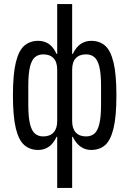

<svg xmlns="http://www.w3.org/2000/svg" viewBox="-20 -730 640 950"><path d="M194 -55Q227 -55 245 -74.5Q263 -94 263 -131V-385Q263 -423 245 -442Q227 -461 194 -461Q170 -461 153.5 -447.5Q137 -434 128.5 -400Q120 -366 120 -303V-213Q120 -151 128.5 -116.5Q137 -82 153.5 -68.5Q170 -55 194 -55ZM263 -53H260Q244 -19 221 -3.5Q198 12 169 12Q129 12 101 -11.5Q73 -35 58.5 -94Q44 -153 44 -258Q44 -363 58.5 -422Q73 -481 101 -504.5Q129 -528 169 -528Q198 -528 221 -513Q244 -498 260 -463H263V-710H337V-463H340Q357 -498 380 -513Q403 -528 431 -528Q472 -528 499.5 -504.5Q527 -481 541.5 -422Q556 -363 556 -258Q556 -153 541.5 -94Q527 -35 499.5 -11.5Q472 12 431 12Q403 12 380 -3.5Q357 -19 340 -53H337V200H263ZM406 -55Q430 -55 446.5 -68.5Q463 -82 471.5 -116.5Q480 -151 480 -213V-303Q480 -366 471.5 -400Q463 -434 446.5 -447.5Q430 -461 406 -461Q373 -461 355 -442Q337 -423 337 -385V-131Q337 -94 355 -74.5Q373 -55 406 -55Z"/></svg>

Font: Lilex
Style: Regular
Weight: 400
Monospace: yes
Designer: Mike Abbink, Paul van der Laan, Pieter van Rosmalen, Mikhael Khrustik
Foundry: Mikhael Khrustik
Version: Version 2.510